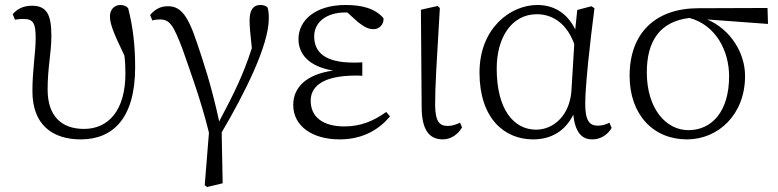

<svg xmlns="http://www.w3.org/2000/svg" viewBox="-20 -545 3122 770"><path d="M40 -466C50 -468 63 -469 74 -469C115 -469 123 -450 123 -392C123 -333 110 -265 110 -179C110 -44 191 14 304 14C433 14 522 -71 522 -275C522 -364 513 -438 494 -512C488 -520 476 -525 463 -525C439 -525 421 -507 421 -480C421 -453 430 -423 479 -322C482 -296 483 -273 483 -251C483 -101 414 -28 317 -28C226 -28 171 -80 171 -186C171 -276 186 -331 186 -401C186 -486 168 -522 108 -522C72 -522 48 -508 31 -488Z M591 -463C601 -466 612 -467 621 -467C660 -467 675 -446 712 -348C745 -253 785 -146 818 -13L801 198L811 205L873 190L869 -14C962 -172 1058 -363 1058 -471C1058 -490 1057 -502 1053 -515C1048 -520 1040 -525 1024 -525C997 -525 981 -507 981 -463C981 -440 983 -415 990 -352C956 -246 919 -171 859 -58C828 -202 794 -303 769 -376C729 -498 697 -520 652 -520C623 -520 601 -507 582 -485Z M1529 -96C1477 -59 1426 -38 1361 -38C1276 -38 1226 -75 1226 -141C1226 -193 1266 -242 1409 -242C1414 -242 1423 -242 1433 -241V-295C1424 -294 1408 -294 1398 -294C1284 -294 1240 -335 1240 -399C1240 -458 1292 -495 1364 -495H1373L1416 -456C1441 -437 1457 -428 1478 -428C1502 -428 1520 -448 1518 -472C1484 -512 1430 -525 1366 -525C1245 -525 1177 -464 1177 -388C1177 -328 1219 -278 1316 -262C1210 -247 1156 -196 1156 -124C1156 -39 1233 14 1342 14C1438 14 1502 -28 1544 -78Z M1756 14C1792 14 1819 -10 1833 -34L1825 -53C1810 -46 1795 -40 1776 -40C1743 -40 1726 -56 1725 -123C1725 -203 1731 -288 1744 -513L1735 -521L1668 -506L1671 -117C1671 -23 1702 14 1756 14Z M2272 -186C2267 -85 2202 -25 2130 -25C2041 -25 1972 -105 1972 -270C1972 -396 2033 -488 2133 -488C2201 -488 2256 -445 2283 -368ZM2424 -53C2409 -45 2394 -41 2378 -41C2346 -41 2327 -58 2327 -128C2327 -201 2346 -373 2364 -512L2352 -520L2295 -505L2287 -427C2255 -492 2202 -525 2135 -525C2026 -525 1903 -431 1903 -254C1903 -71 2002 14 2118 14C2189 14 2246 -18 2279 -85C2287 -14 2313 14 2355 14C2390 14 2417 -5 2433 -32Z M2741 -23C2651 -23 2574 -109 2574 -255C2574 -381 2627 -459 2745 -473C2850 -445 2904 -342 2904 -239C2904 -96 2833 -23 2741 -23ZM3060 -449 3058 -513 2781 -512C2608 -512 2505 -412 2505 -241C2505 -85 2600 14 2735 14C2860 14 2968 -85 2968 -240C2968 -335 2908 -428 2816 -467Z"/></svg>

Font: Noto Serif CJK JP Light
Style: Regular
Weight: 300
Designer: Ryoko NISHIZUKA 西塚涼子 (kana & ideographs); Frank Grießhammer (Latin, Greek & Cyrillic); Wenlong ZHANG 张文龙 (bopomofo); San
Foundry: Adobe Systems Incorporated
Version: Version 1.001;PS 1.001;hotconv 16.6.54;makeotf.lib2.5.65590